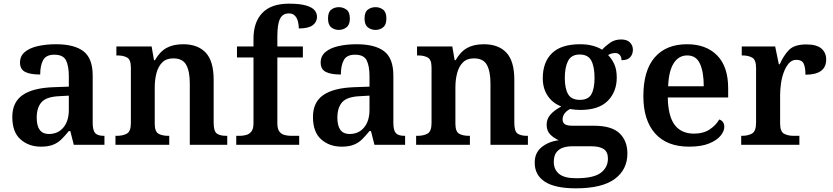

<svg xmlns="http://www.w3.org/2000/svg" viewBox="-20 -789 4536 1046"><path d="M203 10Q137 10 92 -29.5Q47 -69 47 -152Q47 -232 103 -271Q159 -310 272 -314L355 -317V-374Q355 -428 340 -459.5Q325 -491 276 -491Q231 -491 215 -461.5Q199 -432 199 -383Q144 -383 116.5 -397.5Q89 -412 89 -448Q89 -484 115.5 -506Q142 -528 186.5 -538Q231 -548 285 -548Q385 -548 435 -509.5Q485 -471 485 -377V-120Q485 -79 498.5 -64Q512 -49 546 -49H549V0H382L363 -75H355Q333 -48 313.5 -29Q294 -10 268 0Q242 10 203 10ZM246 -59Q296 -59 325.5 -94.5Q355 -130 355 -191V-268L303 -265Q233 -262 206.5 -232.5Q180 -203 180 -148Q180 -59 246 -59Z M609 0V-49H616Q649 -49 671 -61Q693 -73 693 -119V-421Q693 -464 672.5 -475.5Q652 -487 619 -487H614V-536H806L819 -461H824Q851 -508 887.5 -528Q924 -548 978 -548Q1058 -548 1101 -502Q1144 -456 1144 -354V-120Q1144 -73 1162 -61Q1180 -49 1213 -49H1218V0H1014V-335Q1014 -400 994.5 -435.5Q975 -471 924 -471Q886 -471 864 -449Q842 -427 832.5 -391Q823 -355 823 -313V-115Q823 -72 843.5 -60.5Q864 -49 897 -49H902V0Z M1267 0V-49H1286Q1303 -49 1320.5 -53.5Q1338 -58 1349.5 -72.5Q1361 -87 1361 -117V-476H1271V-536H1361V-578Q1361 -669 1409.5 -719Q1458 -769 1554 -769Q1614 -769 1647.5 -759Q1681 -749 1694 -733Q1707 -717 1707 -697Q1707 -669 1683.5 -651.5Q1660 -634 1608 -634Q1608 -651 1603.5 -670.5Q1599 -690 1587 -703Q1575 -716 1554 -716Q1520 -716 1505.5 -686.5Q1491 -657 1491 -592V-536H1630V-476H1491V-117Q1491 -87 1502 -72.5Q1513 -58 1530.5 -53.5Q1548 -49 1566 -49H1610V0Z M1841 10Q1775 10 1730 -29.5Q1685 -69 1685 -152Q1685 -232 1741 -271Q1797 -310 1910 -314L1993 -317V-374Q1993 -428 1978 -459.5Q1963 -491 1914 -491Q1869 -491 1853 -461.5Q1837 -432 1837 -383Q1782 -383 1754.5 -397.5Q1727 -412 1727 -448Q1727 -484 1753.5 -506Q1780 -528 1824.5 -538Q1869 -548 1923 -548Q2023 -548 2073 -509.5Q2123 -471 2123 -377V-120Q2123 -79 2136.5 -64Q2150 -49 2184 -49H2187V0H2020L2001 -75H1993Q1971 -48 1951.5 -29Q1932 -10 1906 0Q1880 10 1841 10ZM1884 -59Q1934 -59 1963.5 -94.5Q1993 -130 1993 -191V-268L1941 -265Q1871 -262 1844.5 -232.5Q1818 -203 1818 -148Q1818 -59 1884 -59ZM2026 -626Q2002 -626 1984 -640Q1966 -654 1966 -688Q1966 -723 1984 -736.5Q2002 -750 2026 -750Q2049 -750 2067 -736.5Q2085 -723 2085 -688Q2085 -654 2067 -640Q2049 -626 2026 -626ZM1826 -626Q1802 -626 1784.5 -640Q1767 -654 1767 -688Q1767 -723 1784.5 -736.5Q1802 -750 1826 -750Q1849 -750 1867.5 -736.5Q1886 -723 1886 -688Q1886 -654 1867.5 -640Q1849 -626 1826 -626Z M2247 0V-49H2254Q2287 -49 2309 -61Q2331 -73 2331 -119V-421Q2331 -464 2310.5 -475.5Q2290 -487 2257 -487H2252V-536H2444L2457 -461H2462Q2489 -508 2525.5 -528Q2562 -548 2616 -548Q2696 -548 2739 -502Q2782 -456 2782 -354V-120Q2782 -73 2800 -61Q2818 -49 2851 -49H2856V0H2652V-335Q2652 -400 2632.5 -435.5Q2613 -471 2562 -471Q2524 -471 2502 -449Q2480 -427 2470.5 -391Q2461 -355 2461 -313V-115Q2461 -72 2481.5 -60.5Q2502 -49 2535 -49H2540V0Z M3117 237Q3004 237 2948.5 201Q2893 165 2893 97Q2893 43 2931 12.5Q2969 -18 3024 -25Q3000 -35 2979 -55Q2958 -75 2958 -110Q2958 -141 2978.5 -164.5Q2999 -188 3038 -209Q2992 -226 2964.5 -266Q2937 -306 2937 -363Q2937 -450 2987 -499Q3037 -548 3141 -548Q3179 -548 3210 -539.5Q3241 -531 3260 -518Q3278 -538 3303.5 -556Q3329 -574 3364 -574Q3396 -574 3412 -557.5Q3428 -541 3428 -518Q3428 -495 3414 -478Q3400 -461 3366 -461Q3366 -478 3357 -489Q3348 -500 3332 -500Q3320 -500 3310.5 -497Q3301 -494 3293 -489Q3313 -469 3326.5 -439.5Q3340 -410 3340 -367Q3340 -289 3291 -239.5Q3242 -190 3141 -190Q3130 -190 3113 -191.5Q3096 -193 3086 -195Q3070 -188 3057.5 -173Q3045 -158 3045 -138Q3045 -121 3057 -112.5Q3069 -104 3100 -104H3216Q3312 -104 3355 -63Q3398 -22 3398 47Q3398 135 3329 186Q3260 237 3117 237ZM3139 -245Q3185 -245 3202 -276Q3219 -307 3219 -365Q3219 -425 3201.5 -458.5Q3184 -492 3138 -492Q3093 -492 3075 -457.5Q3057 -423 3057 -364Q3057 -307 3075 -276Q3093 -245 3139 -245ZM3119 182Q3214 182 3253 152.5Q3292 123 3292 75Q3292 39 3269.5 23.5Q3247 8 3203 8H3094Q3071 8 3048.5 15Q3026 22 3011.5 40.5Q2997 59 2997 94Q2997 134 3025.5 158Q3054 182 3119 182Z M3734 10Q3613 10 3549 -62Q3485 -134 3485 -265Q3485 -405 3547 -476.5Q3609 -548 3723 -548Q3827 -548 3887 -487Q3947 -426 3947 -308V-258H3618Q3620 -155 3656 -108Q3692 -61 3761 -61Q3812 -61 3846.5 -84Q3881 -107 3898 -138Q3910 -135 3918 -124.5Q3926 -114 3926 -98Q3926 -75 3906 -50Q3886 -25 3843.5 -7.5Q3801 10 3734 10ZM3814 -319Q3814 -396 3793.5 -441.5Q3773 -487 3724 -487Q3677 -487 3650 -444Q3623 -401 3620 -319Z M4018 0V-49H4021Q4055 -49 4077 -61.5Q4099 -74 4099 -121V-419Q4099 -463 4078 -475Q4057 -487 4024 -487H4021V-536H4203L4223 -439H4228Q4250 -489 4279.5 -518Q4309 -547 4373 -547Q4429 -547 4455 -524.5Q4481 -502 4481 -465Q4481 -382 4368 -382Q4368 -423 4358 -443Q4348 -463 4319 -463Q4294 -463 4277.5 -444Q4261 -425 4250 -395.5Q4239 -366 4234.5 -332.5Q4230 -299 4230 -270V-116Q4230 -72 4251.5 -60.5Q4273 -49 4304 -49H4335V0Z"/></svg>

Font: Noto Serif Telugu SemiBold
Style: Regular
Weight: 600
Designer: Jelle Bosma - Monotype Design Team
Foundry: Monotype Imaging Inc.
Version: Version 2.005; ttfautohint (v1.8.4.7-5d5b)